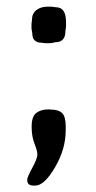

<svg xmlns="http://www.w3.org/2000/svg" viewBox="-20 -456 297 592"><path d="M77.6 -385.3 78.6 -395Q78.6 -414.1 92 -424.8Q105.5 -435.5 127.4 -435.5H138.7L152.8 -433.6Q183.6 -433.6 183.6 -387.7V-374L181.6 -358.9Q181.6 -325.7 149.4 -325.7Q142.6 -323.7 142.1 -323.7L131.3 -322.8H120.1L118.2 -323.2H114.3Q111.3 -324.2 108.9 -324.2Q79.6 -324.2 79.6 -353L77.1 -368.2V-383.3ZM88.9 116.2H83.5Q64 116.2 64 99.6V97.2Q64 90.3 79.6 61.5Q95.2 32.7 95.2 20.8Q95.2 8.8 86.4 -12.9Q77.6 -34.7 77.6 -65.7Q77.6 -96.7 91.8 -107.7Q106 -118.7 128.9 -118.7H132.3L135.7 -118.2Q160.6 -118.2 171.6 -107.2Q182.6 -96.2 182.6 -66.9V-53.7Q182.6 3.4 149.7 59.8Q116.7 116.2 88.9 116.2Z"/></svg>

Font: Averia Sans Libre Light
Style: Regular
Weight: 300
Version: Version 1.002